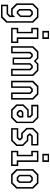

<svg xmlns="http://www.w3.org/2000/svg" viewBox="1385 -2175 990 3800"><g transform="rotate(90 1880.0 -275.0)"><path d="M72.5 200V59H246.5L287 18.5V-10L277 0H150.5L47.5 -103V-437L150.5 -540H325L428 -437V97L325 200ZM102.5 170.5H307L399 77.5V-421.5L309.5 -511H165.5L77.5 -423V-120L167.5 -30.5H268.5L318 -80V31.5L260 89.5H102.5ZM207.5 -111.5 158.5 -160V-383.5L205.5 -430H269.5L318 -381.5V-181.5L247.5 -111.5ZM219.5 -141.5H237L287 -191.5V-368.5L256 -399H219.5L189 -368.5V-172Z M590.5 -618.5V-750H751.5V-618.5ZM624 -646.5H718V-724.5H624ZM530.5 0V-141.5H610.5V-398.5H530.5V-540H751.5V-141.5H831.5V0ZM560.5 -30H801.5V-111H719.5V-510.5H560.5V-429.5H639V-111H560.5Z M894 0V-437L997 -540H1137L1189 -489L1240.5 -540H1380.5L1483.5 -437V0H1342V-368L1311.5 -398.5H1290L1259.5 -368V-30H1118V-368L1087.5 -398.5H1066L1035.5 -368V0ZM924.5 -30H1005.5V-382.5L1052.5 -429.5H1099.5L1148.5 -381V-58.5H1229.5V-381L1278.5 -429.5H1325L1372.5 -382.5V-30H1453.5V-422.5L1365.5 -510.5H1251L1189 -449L1126.5 -510.5H1012.5L924.5 -422.5Z M1578.5 0V-437L1681.5 -540H1848.5L1951.5 -437V0H1810.5V-368L1780 -398.5H1750L1719.5 -368V0ZM1609 -30H1689.5V-382L1737 -429H1793.5L1840.5 -382.5V-30H1921.5V-422.5L1833.5 -510H1697L1609 -422Z M2149.5 0 2046.5 -103V-245.5L2149.5 -348.5H2274.5V-368L2244 -398.5H2053.5V-540H2313L2416 -437V-103L2313 0ZM2164.5 -30H2298.5L2387.5 -119.5V-422.5L2299.5 -510.5H2085.5V-429.5H2259.5L2306.5 -382.5V-319.5H2163L2077 -233.5V-117.5ZM2204.5 -111 2157.5 -157.5V-203L2196.5 -242H2306.5V-159.5L2258 -111ZM2218.5 -141.5H2244L2274.5 -172V-212H2208.5L2187.5 -191V-172Z M2516 0V-141.5H2697.5L2727 -171L2698.5 -199.5H2614L2511 -302.5V-437L2614 -540H2859V-398.5H2682.5L2653.5 -369.5L2682.5 -340.5H2766L2869 -237.5V-103L2766 0ZM2545.5 -31H2753L2839 -117V-225.5L2752.5 -311H2666L2623.5 -354V-384.5L2667.5 -429H2829.5V-510H2628L2541.5 -423.5V-315L2626 -230.5H2712.5L2756.5 -186.5V-156.5L2712.5 -112H2545.5Z M3024 -618.5V-750H3185V-618.5ZM3057.5 -646.5H3151.5V-724.5H3057.5ZM2964 0V-141.5H3044V-398.5H2964V-540H3185V-141.5H3265V0ZM2994 -30H3235V-111H3153V-510.5H2994V-429.5H3072.5V-111H2994Z M3430.5 0 3327.5 -103V-437L3430.5 -540H3609.5L3712.5 -437V-103L3609.5 0ZM3447.5 -30H3594.5L3682 -117.5V-422.5L3594.5 -510H3446L3358 -422V-119.5ZM3488 -111 3439 -159.5V-382L3486.5 -429H3554L3601 -382.5V-157.5L3554 -111ZM3499.5 -141.5H3540.5L3571 -172V-368L3540.5 -398.5H3499.5L3469 -368V-172Z"/></g></svg>

Font: Tourney Condensed Light
Style: Regular
Weight: 300
Width: 3
Designer: Tyler Finck
Foundry: Etcetera Type Co
Version: Version 1.010; ttfautohint (v1.8.3)